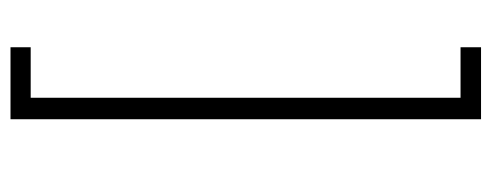

<svg xmlns="http://www.w3.org/2000/svg" viewBox="-309 -503 949 371"><g transform="rotate(90 165.5 -317.5)"><path d="M71.3 136.7V97.7H168.9V-732.9H71.3V-772.5H210.4V136.7Z"/></g></svg>

Font: Inter Extra Light
Style: Regular
Weight: 200
Designer: Rasmus Andersson
Foundry: rsms
Version: Version 4.000;git-3c8e0fc